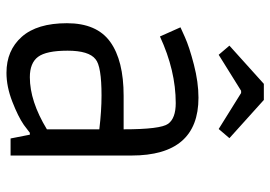

<svg xmlns="http://www.w3.org/2000/svg" viewBox="-144 -698 855 608"><g transform="rotate(90 284.0 -394.5)"><path d="M390 -358Q390 -475 372.5 -499Q355 -523 307 -523Q204 -523 96 -473L67 -538L98 -552Q129 -566 185 -580.5Q241 -595 290 -595Q473 -595 473 -383V0H419L407 -61H401L376 -42Q350 -24 302.5 -5.5Q255 13 211 13Q140 13 97 -35.5Q54 -84 54 -178.5Q54 -273 113 -315.5Q172 -358 284 -358ZM225 -61Q301 -61 390 -115V-281Q332 -288 283 -288Q190 -288 168 -269Q141 -248 141 -180.5Q141 -113 160.5 -87Q180 -61 225 -61ZM418 -693 389 -659 275 -730H268L154 -659L125 -693L246 -802H297Z"/></g></svg>

Font: Ruda
Style: Regular
Weight: 400
Designer: Mariela Monsalve, Angelina Sanchez
Foundry: Mariela Monsalve, Angelina Sanchez
Version: Version 1.002